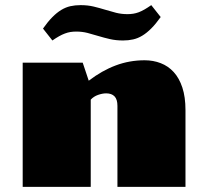

<svg xmlns="http://www.w3.org/2000/svg" viewBox="-20 -728 806 748"><path d="M147.5 -616.7Q166.5 -643.6 183.8 -661.1Q201.2 -678.7 218.5 -689.2Q235.8 -699.7 254.2 -703.9Q272.5 -708 293.9 -708Q321.8 -708 345 -702.4Q368.2 -696.8 389.6 -690.2Q411.1 -683.6 432.1 -678.2Q453.1 -672.9 476.6 -672.9Q488.3 -672.9 499 -674.6Q509.8 -676.3 520.8 -680.4Q531.7 -684.6 543.5 -691.4Q555.2 -698.2 569.3 -708L606 -661.6Q586.9 -634.8 569.3 -617.2Q551.8 -599.6 534.4 -589.1Q517.1 -578.6 498.8 -574.5Q480.5 -570.3 459.5 -570.3Q431.6 -570.3 408.2 -575.7Q384.8 -581.1 363.5 -587.6Q342.3 -594.2 321.3 -599.6Q300.3 -605 276.9 -605Q265.1 -605 254.4 -603.3Q243.7 -601.6 232.7 -597.4Q221.7 -593.3 210 -586.7Q198.2 -580.1 184.1 -570.3ZM68.4 -483.9H302.2L325.7 -413.6Q377.4 -453.1 430.9 -473.1Q484.4 -493.2 543.5 -493.2Q577.1 -493.2 606.2 -481.9Q635.3 -470.7 656.7 -447.3Q678.2 -423.8 690.4 -387Q702.6 -350.1 702.6 -298.8V0H437.5V-315.4Q437.5 -340.8 426.3 -352.5Q415 -364.3 393.6 -364.3Q379.4 -364.3 362.3 -358.4Q345.2 -352.5 333.5 -339.8V0H68.4Z"/></svg>

Font: Poller One
Style: Regular
Weight: 400
Designer: Yvonne Schttler
Foundry: Yvonne Schttler
Version: Version 1.002